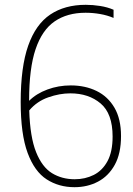

<svg xmlns="http://www.w3.org/2000/svg" viewBox="-20 -769 552 798"><path d="M289.5 9Q224.5 9 174 -23.5Q123.5 -56 94.8 -133.5Q66 -211 66 -345.5Q66 -490.5 97.2 -579.2Q128.5 -668 188.8 -708.5Q249 -749 336.5 -749Q366 -749 396.2 -744.2Q426.5 -739.5 452 -728.5V-694.5Q426 -705.5 395.8 -710.8Q365.5 -716 335.5 -716Q259.5 -716 207.2 -680.2Q155 -644.5 128 -564.8Q101 -485 101 -352V-350Q131 -380 177 -397Q223 -414 274 -414Q334 -414 381.2 -391Q428.5 -368 455.8 -321.2Q483 -274.5 483 -203.5Q483 -131 457 -84Q431 -37 387.2 -14Q343.5 9 289.5 9ZM272 -381Q228 -381 180.8 -364.5Q133.5 -348 101.5 -310Q105 -199 130 -136.8Q155 -74.5 196.2 -49.2Q237.5 -24 290.5 -24Q334 -24 369.8 -42Q405.5 -60 426.8 -99.2Q448 -138.5 448 -201.5Q448 -297 398.2 -339Q348.5 -381 272 -381Z"/></svg>

Font: Encode Sans SemiCondensed SemiCondensed Thin
Style: Regular
Weight: 100
Width: 4
Designer: Multiple Designers
Foundry: Impallari Type
Version: Version 3.000; ttfautohint (v1.8.3) -l 8 -r 50 -G 200 -x 14 